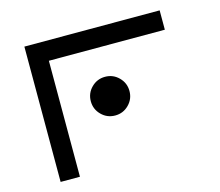

<svg xmlns="http://www.w3.org/2000/svg" viewBox="-98 -811 1075 937"><g transform="rotate(-15 439.5 -342.0)"><path d="M781.2 -683.6V-585.9H195.3V0H97.7V-683.6ZM439.5 -244.1Q398.9 -244.1 370.4 -272.7Q341.8 -301.3 341.8 -341.8Q341.8 -382.3 370.4 -410.9Q398.9 -439.5 439.5 -439.5Q480 -439.5 508.5 -410.9Q537.1 -382.3 537.1 -341.8Q537.1 -301.3 508.5 -272.7Q480 -244.1 439.5 -244.1Z"/></g></svg>

Font: BabelStone Pigpen
Style: Regular
Weight: 400
Designer: Andrew West
Foundry: BabelStone
Version: Version 1.02 November 6, 2013